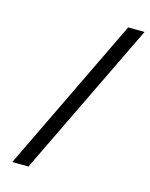

<svg xmlns="http://www.w3.org/2000/svg" viewBox="-108 -770 656 840"><g transform="rotate(15 220.5 -349.5)"><path d="M367.2 -700.2 441.4 -699.2 103 1 29.8 0Z"/></g></svg>

Font: Fivo Sans
Style: Italic
Weight: 400
Designer: Alexander Slobzheninov
Foundry: Alexander Slobzheninov
Version: 1.0